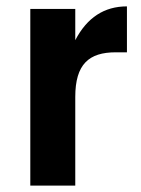

<svg xmlns="http://www.w3.org/2000/svg" viewBox="-20 -582 443 602"><path d="M75 -554V0H216V-278C216 -381 259 -418 343 -418H378V-562C307 -562 253 -527 216 -456V-554Z"/></svg>

Font: Matrixport Bold
Style: Regular
Weight: 600
Designer: Ninad Kale (Devanagari), Jonny Pinhorn (Latin)
Foundry: Indian Type Foundry
Version: Version 2.000;PS 1.0;hotconv 1.0.79;makeotf.lib2.5.61930; tt